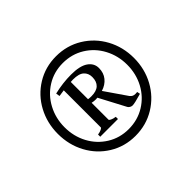

<svg xmlns="http://www.w3.org/2000/svg" viewBox="-90 -817 576 576"><g transform="rotate(-45 198.0 -529.0)"><path d="M36.6 -529.3Q36.6 -575.7 57.4 -614.3Q78.1 -652.8 115 -675.5Q151.9 -698.2 197.3 -698.2Q243.2 -698.2 280.3 -675.5Q317.4 -652.8 338.4 -614.3Q359.4 -575.7 359.4 -529.3Q359.4 -482.9 338.4 -444.3Q317.4 -405.8 280.3 -383.1Q243.2 -360.4 197.3 -360.4Q151.9 -360.4 115 -383.1Q78.1 -405.8 57.4 -444.3Q36.6 -482.9 36.6 -529.3ZM64.9 -529.3Q64.9 -490.7 82 -458.7Q99.1 -426.8 129.4 -408Q159.7 -389.2 197.3 -389.2Q235.4 -389.2 265.9 -408Q296.4 -426.8 313.5 -458.7Q330.6 -490.7 330.6 -529.3Q330.6 -567.4 313.5 -599.6Q296.4 -631.8 265.9 -650.6Q235.4 -669.4 197.3 -669.4Q159.7 -669.4 129.4 -650.6Q99.1 -631.8 82 -599.6Q64.9 -567.4 64.9 -529.3ZM120.6 -442.9Q130.4 -444.3 136 -447.3Q141.6 -450.2 141.6 -452.1V-609.4L120.6 -606.4L118.7 -618.7Q155.8 -627.4 190.4 -627.4Q227.5 -627.4 245.6 -615Q263.7 -602.5 263.7 -582Q263.7 -561.5 252.2 -547.4Q240.7 -533.2 221.2 -527.3L268.6 -458.5Q272.5 -453.6 276.4 -451.7Q280.3 -449.7 286.6 -449.7Q291 -449.7 293.9 -450.2L295.9 -440.4Q264.6 -431.2 255.9 -431.2Q251.5 -431.2 247.3 -433.6Q243.2 -436 241.2 -439.5L197.3 -522.5Q194.8 -522 190.4 -522Q182.1 -522 174.3 -523.9V-452.1Q174.3 -450.2 179.9 -447.3Q185.5 -444.3 195.8 -442.9V-433.6H120.6ZM174.3 -539.1Q179.7 -538.1 188 -538.1Q209.5 -538.1 220 -548.1Q230.5 -558.1 230.5 -577.1Q230.5 -593.3 219.7 -603Q209 -612.8 184.1 -612.8L174.3 -612.3Z"/></g></svg>

Font: David Libre Medium
Style: Regular
Weight: 500
Version: Version 1.000